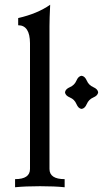

<svg xmlns="http://www.w3.org/2000/svg" viewBox="-20 -789 434 809"><path d="M252.4 0Q210.9 -4.4 148.9 -4.4Q86.4 -4.4 43.5 0V-34.2Q106.4 -34.2 106.4 -77.1V-606.9Q106 -682.6 56.6 -682.6V-712.9Q137.7 -731.4 191.4 -769Q188.5 -710 188.5 -678.2V-77.1Q188.5 -34.2 252.4 -34.2ZM323.7 -330.1Q310.1 -331.5 302 -350.8Q293.9 -370.1 274.7 -378.2Q255.4 -386.2 253.9 -399.9Q255.4 -413.6 274.7 -421.9Q293.9 -430.2 302 -449.2Q310.1 -468.3 323.7 -469.7Q337.4 -468.3 345.7 -449.2Q354 -430.2 373 -421.9Q392.1 -413.6 393.6 -399.9Q392.1 -386.2 373 -378.2Q354 -370.1 345.7 -350.8Q337.4 -331.5 323.7 -330.1Z"/></svg>

Font: Almanac
Style: Regular
Weight: 400
Designer: Eden's Almanac
Version: Version 3.501;March 28, 2021;FontCreator 13.0.0.2683 64-bit